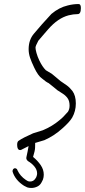

<svg xmlns="http://www.w3.org/2000/svg" viewBox="-20 -701 421 952"><path d="M80 43Q65 43 65 17Q65 0 74 -4Q84 -11 101.5 -20Q119 -29 144 -40Q161 -45 192 -55Q240 -75 276 -106Q291 -117 317 -147Q325 -160 325 -177Q325 -200 315.5 -213.5Q306 -227 292 -236L264 -254Q257 -260 246 -269Q235 -278 221 -289Q209 -294 188 -312Q169 -325 150 -365Q136 -394 129 -415Q122 -436 122 -457Q122 -504 149 -535Q167 -557 188.5 -581Q210 -605 235 -632Q273 -664 316 -674Q343 -681 370 -681Q381 -681 381 -661Q381 -631 365 -631Q344 -631 320 -625Q267 -611 219 -556Q212 -548 199.5 -533.5Q187 -519 170 -499Q156 -473 156 -465Q156 -456 161 -438Q166 -420 175 -401Q190 -370 207 -353L237 -335Q247 -327 257.5 -318Q268 -309 280 -299Q295 -289 310 -278.5Q325 -268 339 -250Q356 -227 356 -188Q356 -150 338 -118Q325 -96 290 -65Q268 -45 245.5 -30.5Q223 -16 200 -6L150 9L85 42ZM99 220Q77 206 63 188.5Q49 171 43 152Q41 147 43 143Q43 142 44 140.5Q45 139 45 138Q52 131 58 134Q59 134 60 135Q61 136 62 136Q64 137 65 139.5Q66 142 67 144Q80 172 108 191Q110 192 113 194Q116 196 118 197Q121 198 123.5 198.5Q126 199 129 199Q146 199 155 185Q158 181 159.5 178Q161 175 162 171Q163 168 163.5 165Q164 162 164 159Q164 141 151 125Q138 109 119 98Q108 89 111 78Q113 70 117 49.5Q121 29 122 22Q122 10 124 4Q126 0 126 -1Q136 -12 143 -10Q145 -9 146.5 -9Q148 -9 149 -7Q152 -5 153.5 1Q155 7 154 30Q154 45 144 77Q167 96 182 118Q197 140 197 165Q197 178 193 189Q192 192 189.5 196.5Q187 201 185 205Q178 218 164 224.5Q150 231 135 231Q124 231 115 228Q111 226 107 224Q103 222 99 220Z"/></svg>

Font: Square Peg
Style: Regular
Weight: 400
Designer: Robert E. Leuschke
Foundry: Robert E. Leuschke
Version: Version 1.010; ttfautohint (v1.8.4.7-5d5b)